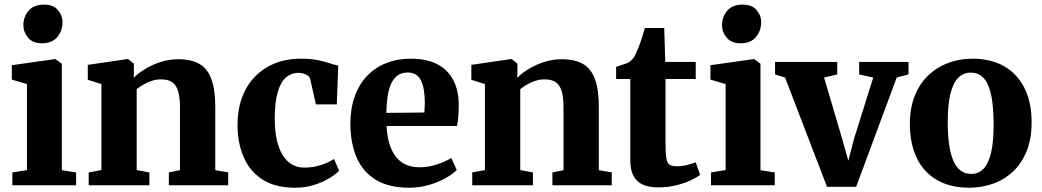

<svg xmlns="http://www.w3.org/2000/svg" viewBox="-20 -824 4634 854"><path d="M35 0V-57L100 -67.5V-450L32.5 -470V-534L223 -561H227L255 -540.5V-67L318.5 -57V0ZM166 -631.5Q126 -631.5 105 -656.2Q84 -681 84 -711.5Q84 -749.5 107.2 -776.5Q130.5 -803.5 175.5 -803.5H176.5Q216.5 -803.5 237.2 -779.8Q258 -756 258 -725.5Q258 -687.5 235 -659.5Q212 -631.5 167 -631.5Z M431 -67.5V-450L370.5 -469V-535.5L544.5 -561H550L575.5 -541V-503.5L574.5 -478Q595 -498.5 625.8 -517.2Q656.5 -536 694 -548.2Q731.5 -560.5 772.5 -560.5Q831 -560.5 867.2 -539.5Q903.5 -518.5 920.5 -471.5Q937.5 -424.5 937.5 -347V-67L995 -57.5V0H731V-57L780.5 -67V-344Q780.5 -390 772.5 -417.8Q764.5 -445.5 746 -458.2Q727.5 -471 697 -471Q674 -471 653.8 -464Q633.5 -457 616.8 -447Q600 -437 588 -427.5V-67.5L644.5 -57V0H374.5V-57Z M1292.5 11Q1204 11 1147.5 -25.5Q1091 -62 1063.8 -125.2Q1036.5 -188.5 1036.5 -269.5Q1036.5 -335.5 1056.2 -389.5Q1076 -443.5 1113.2 -482.2Q1150.5 -521 1202.2 -542Q1254 -563 1318.5 -563Q1362.5 -563 1393.8 -556.5Q1425 -550 1447 -542.5Q1469 -535 1484.5 -532.5L1478 -359.5H1385L1360 -472Q1358 -481.5 1349.2 -487.8Q1340.5 -494 1329.2 -497Q1318 -500 1307.5 -500Q1276.5 -500 1253 -480.5Q1229.5 -461 1216 -417Q1202.5 -373 1202 -299Q1202 -243.5 1211.2 -202Q1220.5 -160.5 1237.8 -133.2Q1255 -106 1279 -92.2Q1303 -78.5 1332.5 -78.5Q1361 -78.5 1385.5 -84Q1410 -89.5 1430.2 -98.2Q1450.5 -107 1465.5 -117L1488.5 -65Q1476 -51 1447.5 -33Q1419 -15 1379.2 -2Q1339.5 11 1292.5 11Z M1801 11Q1708.5 11 1650.5 -25Q1592.5 -61 1565.5 -125.2Q1538.5 -189.5 1538.5 -273Q1538.5 -341.5 1557.8 -395.2Q1577 -449 1612.5 -486.2Q1648 -523.5 1697.5 -543.2Q1747 -563 1807.5 -563Q1910 -563 1964.2 -510.5Q2018.5 -458 2020.5 -363Q2020.5 -330 2018.5 -305.5Q2016.5 -281 2012.5 -263.5H1699.5Q1701.5 -219 1712 -184.8Q1722.5 -150.5 1740.8 -127Q1759 -103.5 1785.2 -91.8Q1811.5 -80 1846.5 -80Q1885 -80 1925 -93.2Q1965 -106.5 1987 -121.5L2011.5 -68Q1996.5 -51.5 1964.2 -33Q1932 -14.5 1889.5 -1.8Q1847 11 1801 11ZM1698.5 -322 1867.5 -323.5Q1868 -334.5 1868.8 -345.8Q1869.5 -357 1869.5 -368Q1869.5 -429.5 1852.8 -465.5Q1836 -501.5 1793 -501.5Q1773 -501.5 1756.5 -493.2Q1740 -485 1727 -465Q1714 -445 1706.8 -410.2Q1699.5 -375.5 1698.5 -322Z M2137 -67.5V-450L2076.5 -469V-535.5L2250.5 -561H2256L2281.5 -541V-503.5L2280.5 -478Q2301 -498.5 2331.8 -517.2Q2362.5 -536 2400 -548.2Q2437.5 -560.5 2478.5 -560.5Q2537 -560.5 2573.2 -539.5Q2609.5 -518.5 2626.5 -471.5Q2643.5 -424.5 2643.5 -347V-67L2701 -57.5V0H2437V-57L2486.5 -67V-344Q2486.5 -390 2478.5 -417.8Q2470.5 -445.5 2452 -458.2Q2433.5 -471 2403 -471Q2380 -471 2359.8 -464Q2339.5 -457 2322.8 -447Q2306 -437 2294 -427.5V-67.5L2350.5 -57V0H2080.5V-57Z M2908.5 9.5Q2844.5 9.5 2814 -19.8Q2783.5 -49 2783.5 -112.5V-472.5H2720.5V-526.5Q2732.5 -531 2744.8 -534.8Q2757 -538.5 2767.5 -542.5Q2778 -546.5 2784.5 -552.5Q2792 -559 2797.2 -566.2Q2802.5 -573.5 2807 -582.8Q2811.5 -592 2816 -603.5Q2821.5 -615.5 2827.2 -632Q2833 -648.5 2838.5 -666.2Q2844 -684 2848.5 -699.5H2934.5L2939 -548.5H3074.5V-472.5H2940V-192.5Q2940 -143 2944 -120Q2948 -97 2959 -90.8Q2970 -84.5 2990.5 -84.5Q3013 -84.5 3036.2 -90.2Q3059.5 -96 3074.5 -102L3094 -46.5Q3077 -33 3048.2 -20Q3019.5 -7 2983.5 1.2Q2947.5 9.5 2908.5 9.5Z M3142.5 0V-57L3207.5 -67.5V-450L3140 -470V-534L3330.5 -561H3334.5L3362.5 -540.5V-67L3426 -57V0ZM3273.5 -631.5Q3233.5 -631.5 3212.5 -656.2Q3191.5 -681 3191.5 -711.5Q3191.5 -749.5 3214.8 -776.5Q3238 -803.5 3283 -803.5H3284Q3324 -803.5 3344.8 -779.8Q3365.5 -756 3365.5 -725.5Q3365.5 -687.5 3342.5 -659.5Q3319.5 -631.5 3274.5 -631.5Z M3658.5 7 3472 -479 3427.5 -493V-548.5H3704V-493L3645.5 -479L3726 -206L3753.5 -109L3778 -204.5L3864 -479L3801.5 -493V-548.5H4021V-493L3968.5 -479L3788 7Z M4027 -271Q4027 -345 4049.5 -399.8Q4072 -454.5 4111 -490.8Q4150 -527 4200 -545Q4250 -563 4305 -563Q4388 -563 4446.8 -529Q4505.5 -495 4537 -432Q4568.5 -369 4568.5 -280.5Q4568.5 -205 4545.8 -150Q4523 -95 4484 -59.2Q4445 -23.5 4395 -6.2Q4345 11 4290 11Q4228.5 11 4179.8 -8Q4131 -27 4097 -63.5Q4063 -100 4045 -152.5Q4027 -205 4027 -271ZM4300 -50.5Q4333 -50.5 4355 -73.8Q4377 -97 4388.2 -145Q4399.5 -193 4399.5 -268Q4399.5 -323.5 4394.2 -366.8Q4389 -410 4377.2 -440Q4365.5 -470 4346 -485.5Q4326.5 -501 4298 -501Q4265 -501 4242.2 -478Q4219.5 -455 4207.5 -407Q4195.5 -359 4195.5 -283Q4195.5 -227.5 4201.2 -184.2Q4207 -141 4219.5 -111.2Q4232 -81.5 4251.8 -66Q4271.5 -50.5 4300 -50.5Z"/></svg>

Font: Merriweather 36pt ExtraBold
Style: Regular
Weight: 800
Designer: Eben Sorkin
Foundry: Eben Sorkin
Version: Version 2.100